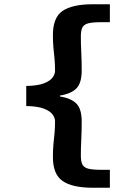

<svg xmlns="http://www.w3.org/2000/svg" viewBox="-20 -728 640 900"><path d="M415 152Q319 152 273.5 120.5Q228 89 228 8Q228 -27 230.5 -52.5Q233 -78 235.5 -102.5Q238 -127 238 -159Q238 -176 226 -192Q214 -208 185 -219Q156 -230 103 -231V-325Q156 -326 185 -337Q214 -348 226 -364Q238 -380 238 -397Q238 -429 235.5 -453.5Q233 -478 230.5 -503.5Q228 -529 228 -564Q228 -646 273.5 -677Q319 -708 415 -708H495V-624H456Q416 -624 395 -619Q374 -614 366.5 -599.5Q359 -585 359 -558Q359 -519 361 -481Q363 -443 363 -398Q363 -340 339 -314.5Q315 -289 261 -280V-276Q315 -267 339 -241.5Q363 -216 363 -158Q363 -114 361 -75.5Q359 -37 359 2Q359 29 366.5 43.5Q374 58 395 63Q416 68 456 68H495V152Z"/></svg>

Font: Source Code Pro ExtraLight ExtraBold
Style: Regular
Weight: 800
Monospace: yes
Version: Version 1.018;hotconv 1.0.116;makeotfexe 2.5.65601